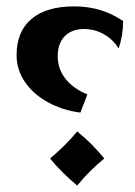

<svg xmlns="http://www.w3.org/2000/svg" viewBox="-20 -583 424 602"><path d="M32 -410Q32 -484 78.5 -523.5Q125 -563 213 -563Q299 -563 366 -517Q366 -472 352 -431Q335 -459 306 -475.5Q277 -492 244 -492Q205 -492 183 -469.5Q161 -447 161 -406Q161 -368 184.5 -337Q208 -306 254 -287L232 -230Q177 -237 131 -262Q85 -287 58.5 -325.5Q32 -364 32 -410ZM137 -86Q188 -129 222 -171Q269 -133 307 -86Q260 -48 222 -1Q171 -44 137 -86Z"/></svg>

Font: Mirza SemiBold
Style: Regular
Weight: 600
Designer: Arabic design by Kourosh Beigpour, Latin design by Eduardo Tunni, engineering by Lasse Fister
Version: Version 1.0010g